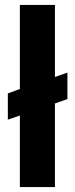

<svg xmlns="http://www.w3.org/2000/svg" viewBox="-20 -763 307 783"><path d="M61 0V-292L12 -275V-382L61 -400V-743H204V-449L255 -467V-359L204 -341V0Z"/></svg>

Font: Saira SemiCondensed
Style: Bold
Weight: 700
Width: 4
Designer: Hector Gatti with collaboration of the Omnibus-Type team
Foundry: Omnibus-Type
Version: Version 1.101